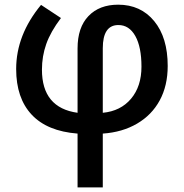

<svg xmlns="http://www.w3.org/2000/svg" viewBox="-20 -569 795 829"><path d="M491.2 -460.9Q423.8 -460.9 423.8 -360.8V-82Q501 -89.4 545.9 -142.8Q590.8 -196.3 590.8 -281.2Q590.8 -366.2 564.2 -413.6Q537.6 -460.9 491.2 -460.9ZM314.9 240.2V7.8Q183.6 -2.4 116.7 -74Q49.8 -145.5 49.8 -271Q49.8 -418 157.2 -547.9L243.2 -491.2Q198.2 -431.6 179.7 -378.9Q161.1 -326.2 161.1 -268.1Q161.1 -103.5 314.9 -82V-359.9Q314.9 -450.7 362.1 -499.8Q409.2 -548.8 490.2 -548.8Q587.4 -548.8 645.8 -477.8Q704.1 -406.7 704.1 -284.2Q704.1 -199.2 669.7 -135.7Q635.3 -72.3 571.8 -35.2Q508.3 2 423.8 7.8V240.2Z"/></svg>

Font: OpenSans-Semibold
Style: Regular
Weight: 600
Foundry: Ascender Corporation
Version: Version 1.10